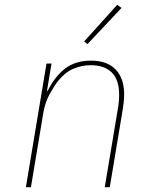

<svg xmlns="http://www.w3.org/2000/svg" viewBox="-20 -781 640 801"><path d="M88 0 174 -516H195L176 -402H179Q208 -461 251 -494.5Q294 -528 360 -528Q427 -528 462.5 -491Q498 -454 498 -387Q498 -373 496.5 -358.5Q495 -344 493 -330L438 0H417L472 -329Q477 -357 477 -386Q477 -448 446.5 -478.5Q416 -509 357 -509Q322 -509 287 -494.5Q252 -480 223 -444Q207 -424 188 -390Q169 -356 161 -312L109 0ZM345 -597 331 -608 469 -761 487 -748Z"/></svg>

Font: IBM Plex Mono Thin
Style: Italic
Weight: 100
Italic angle: -9°
Monospace: yes
Designer: Mike Abbink, Paul van der Laan, Pieter van Rosmalen
Foundry: Bold Monday
Version: Version 2.3